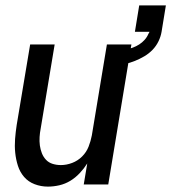

<svg xmlns="http://www.w3.org/2000/svg" viewBox="-20 -685 636 713"><path d="M158 8Q132 8 108.5 -1Q85 -10 69.5 -28Q54 -46 46.5 -69.5Q39 -93 36.5 -118Q34 -143 36 -169Q38 -195 42 -221L92 -520H183L131 -207Q128 -192 127 -176Q126 -160 128 -145Q130 -130 135.5 -116Q141 -102 151 -91.5Q161 -81 175.5 -76.5Q190 -72 206 -72Q227 -72 248 -80Q269 -88 285 -104Q301 -120 309 -140.5Q317 -161 321 -182L377 -520H468L382 0H291L304 -78Q292 -59 276 -42Q260 -25 241 -13.5Q222 -2 200.5 3Q179 8 158 8ZM409 -440 401 -492Q413 -493 425.5 -495.5Q438 -498 450 -501Q462 -504 474 -508.5Q486 -513 497 -520Q508 -527 517 -537Q526 -547 531 -559Q532 -561 533 -562.5Q534 -564 535 -566V-567H481L497 -665H596L580 -567Q577 -549 568.5 -531.5Q560 -514 546.5 -500Q533 -486 516 -476Q499 -466 481.5 -459Q464 -452 445.5 -447.5Q427 -443 409 -440Z"/></svg>

Font: Iosevka SS04 Medium Oblique
Style: Regular
Weight: 500
Italic angle: -9°
Monospace: yes
Designer: Belleve Invis
Foundry: Belleve Invis
Version: Version 19.0.0; ttfautohint (v1.8.4)